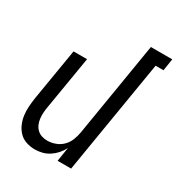

<svg xmlns="http://www.w3.org/2000/svg" viewBox="-176 -849 900 972"><g transform="rotate(30 273.5 -363.5)"><path d="M172 8Q146 8 121.5 0Q97 -8 80 -25.5Q63 -43 53 -66Q43 -89 39.5 -114.5Q36 -140 38 -166.5Q40 -193 44 -219L94 -520H173L121 -208Q118 -191 117 -174Q116 -157 118 -140.5Q120 -124 126.5 -109Q133 -94 144.5 -83Q156 -72 171.5 -67Q187 -62 204 -62Q227 -62 250.5 -70.5Q274 -79 291.5 -96.5Q309 -114 318 -137Q327 -160 331 -183L422 -735H547L536 -665H490L380 0H301L314 -82Q304 -62 289 -45Q274 -28 255 -15.5Q236 -3 214.5 2.5Q193 8 172 8Z"/></g></svg>

Font: Iosevka Term Curly
Style: Italic
Weight: 400
Italic angle: -9°
Designer: Belleve Invis
Foundry: Belleve Invis
Version: Version 32.3.0